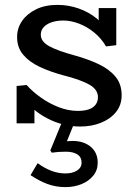

<svg xmlns="http://www.w3.org/2000/svg" viewBox="-20 -504 556 786"><path d="M308 14Q273 14 239 5.5Q205 -3 173.5 -19.5Q142 -36 117 -57.5Q92 -79 74 -106L121 -105V1H48V-152L89 -156Q113 -129 147.5 -104.5Q182 -80 221 -65Q260 -50 299 -50Q324 -50 342.5 -56Q361 -62 371 -75Q381 -88 381 -106Q381 -122 372 -135Q363 -148 345 -158Q327 -168 300.5 -177.5Q274 -187 238 -196Q183 -211 141 -231Q99 -251 74.5 -280.5Q50 -310 50 -352Q50 -389 70.5 -418.5Q91 -448 128 -466Q165 -484 215 -484Q260 -484 301.5 -469.5Q343 -455 375 -429Q407 -403 425 -367L384 -368V-471H456V-319L414 -314Q395 -347 365.5 -371Q336 -395 303 -407.5Q270 -420 239 -420Q213 -420 192 -413Q171 -406 159 -393Q147 -380 147 -362Q147 -347 156.5 -335Q166 -323 184 -313.5Q202 -304 227.5 -295Q253 -286 286 -277Q340 -262 383.5 -241.5Q427 -221 452.5 -190.5Q478 -160 478 -114Q478 -74 455 -45.5Q432 -17 393.5 -1.5Q355 14 308 14ZM248 262Q208 262 173.5 249Q139 236 105 213L134 164Q163 185 191 195.5Q219 206 248 206Q277 206 295.5 194Q314 182 314 162Q314 139 296.5 128Q279 117 250 117Q233 117 219 118Q205 119 192 121L186 112L236 -10H288L254 74Q259 74 265 73.5Q271 73 277 73Q323 73 351.5 97Q380 121 380 162Q380 193 361.5 215.5Q343 238 313 250Q283 262 248 262Z"/></svg>

Font: BioRhyme ExtraBold
Style: Regular
Weight: 400
Version: Version 1.600;gftools[0.9.33]